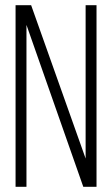

<svg xmlns="http://www.w3.org/2000/svg" viewBox="-20 -720 431 740"><path d="M82 -624V0H40V-700H100L310 -109V-700H352V0H301Z"/></svg>

Font: Bebas Neue Book
Style: Regular
Weight: 400
Designer: Ryoichi Tsunekawa
Foundry: Ryoichi Tsunekawa
Version: Version 001.003